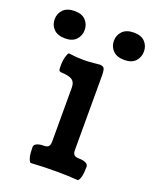

<svg xmlns="http://www.w3.org/2000/svg" viewBox="-188 -795 706 877"><g transform="rotate(20 165.0 -356.5)"><path d="M22 -717.3Q57.6 -717.3 75.7 -697.8Q93.8 -678.2 93.8 -650.9Q93.8 -623.5 75.7 -604Q57.6 -584.5 22 -584.5Q-14.6 -584.5 -33.4 -603.8Q-52.2 -623 -52.2 -650.9Q-52.2 -678.7 -33.4 -698Q-14.6 -717.3 22 -717.3ZM310.1 -717.3Q345.7 -717.3 363.8 -698Q381.8 -678.7 381.8 -650.9Q381.8 -623.5 363.8 -604Q345.7 -584.5 310.1 -584.5Q273.4 -584.5 254.6 -603.8Q235.8 -623 235.8 -650.9Q235.8 -678.7 254.6 -698Q273.4 -717.3 310.1 -717.3ZM239.3 -478.5V-122.6Q239.3 -115.2 240 -111.1Q240.7 -106.9 243.4 -101.6Q246.1 -96.2 252.9 -93.5Q259.8 -90.8 270.5 -90.8Q289.1 -90.8 302.2 -85Q315.4 -79.1 315.4 -67.4Q315.4 -10.3 299.3 3.9Q255.4 0 191.9 0Q126 0 68.8 3.9Q52.7 -10.7 52.7 -67.4Q52.7 -79.1 65.9 -85Q79.1 -90.8 97.7 -90.8Q116.7 -90.8 122.6 -98.9Q128.4 -106.9 128.4 -121.6V-383.8Q128.4 -409.7 113.5 -420.4Q98.6 -431.2 56.2 -433.1Q49.8 -434.6 48.1 -439.5Q46.4 -444.3 46.4 -460.4Q46.4 -485.4 51.8 -504.4Q57.1 -523.4 62.5 -526.4Q100.1 -521 135.3 -521Q158.7 -521 184.6 -523.7Q210.4 -526.4 211.9 -526.4Q229 -526.4 234.1 -517.8Q239.3 -509.3 239.3 -478.5Z"/></g></svg>

Font: Coustard
Style: Regular
Weight: 400
Foundry: vernon adams
Version: Version 1.000